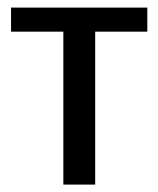

<svg xmlns="http://www.w3.org/2000/svg" viewBox="-20 -498 427 518"><path d="M9.8 -477.5H377.4V-412.6H236.8V0H150.9V-412.6H9.8Z"/></svg>

Font: Carlito
Style: Regular
Weight: 400
Designer: Lukasz Dziedzic
Foundry: tyPoland Lukasz Dziedzic
Version: Version 1.104